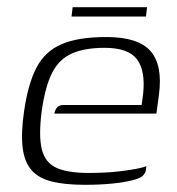

<svg xmlns="http://www.w3.org/2000/svg" viewBox="-20 -507 492 534"><path d="M216 7Q161 7 124.5 -2Q88 -11 68 -33.5Q48 -56 43 -96Q38 -136 47 -198Q58 -274 81.5 -319Q105 -364 151 -384Q197 -404 276 -404Q365 -404 399 -364.5Q433 -325 422 -243L415 -191H131Q133 -201 138.5 -208Q144 -215 158 -215H374L378 -245Q385 -310 361 -342Q337 -374 271 -374Q216 -374 180.5 -358.5Q145 -343 125.5 -305.5Q106 -268 96 -198Q87 -128 96.5 -91Q106 -54 137.5 -40Q169 -26 226 -26Q246 -26 269.5 -27Q293 -28 317 -31Q341 -34 359.5 -37.5Q378 -41 387 -45L386 -35Q385 -27 378.5 -19.5Q372 -12 353 -7Q328 0 293 3.5Q258 7 216 7ZM179 -461 182 -487H389L386 -461Z"/></svg>

Font: Genos Light
Style: Italic
Weight: 300
Italic angle: -8°
Designer: Robert E. Leuschke
Foundry: Robert E. Leuschke
Version: Version 1.010